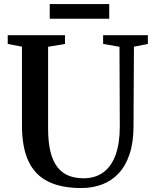

<svg xmlns="http://www.w3.org/2000/svg" viewBox="-20 -916 758 944"><path d="M378.5 8.5Q281 8.5 216.5 -23.5Q152 -55.5 120 -123.5Q88 -191.5 88 -299V-686.5L18 -700V-743H299.5V-700L216.5 -686V-284.5Q216.5 -216.5 228.2 -169.5Q240 -122.5 262.8 -93.8Q285.5 -65 317.8 -52.2Q350 -39.5 390.5 -39.5Q448.5 -39.5 488.2 -68.8Q528 -98 548.5 -154.8Q569 -211.5 569 -293L567.5 -686L487 -700V-743H707V-700L638.5 -686.5L636.5 -298Q636.5 -216.5 617.2 -158.5Q598 -100.5 563.2 -63.5Q528.5 -26.5 481.5 -9Q434.5 8.5 378.5 8.5ZM517 -896V-824H224.5V-896Z"/></svg>

Font: Merriweather 60pt SemiBold
Style: Regular
Weight: 600
Version: Version 2.100